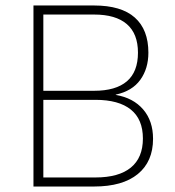

<svg xmlns="http://www.w3.org/2000/svg" viewBox="-20 -680 638 700"><path d="M102 0V-660H323Q422 -660 471.5 -616Q521 -572 521 -488Q521 -430 491.5 -389Q462 -348 402 -335V-334Q466 -323 502 -281Q538 -239 538 -174Q538 -91 482.5 -45.5Q427 0 323 0ZM138 -33H328Q413 -33 457 -69Q501 -105 501 -175Q501 -245 457 -280.5Q413 -316 328 -316H138ZM138 -349H323Q402 -349 442.5 -383.5Q483 -418 483 -488Q483 -557 442.5 -592Q402 -627 323 -627H138Z"/></svg>

Font: Kantumruy Pro ExtraLight
Style: Regular
Weight: 250
Version: Version 1.002